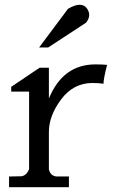

<svg xmlns="http://www.w3.org/2000/svg" viewBox="-20 -785 479 805"><path d="M265 -748Q294 -765 313.5 -765Q333 -765 343.5 -751Q354 -737 354 -722Q354 -707 341 -690L182 -586H144ZM380 -515H382Q410 -515 429 -513Q414 -455 414 -434Q394 -437 367 -437Q288 -437 236.5 -368.5Q185 -300 185 -232V-75Q192 -45 221 -45H269V0H18V-45L71 -46Q91 -50 102 -75V-401H27V-421L146 -501H185V-372Q244 -515 380 -515Z"/></svg>

Font: Sawarabi Mincho
Style: Regular
Weight: 400
Version: Version 1.00